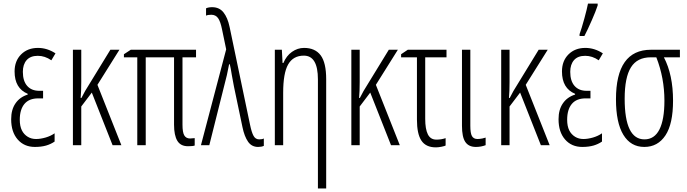

<svg xmlns="http://www.w3.org/2000/svg" viewBox="-20 -806 3813 1066"><path d="M219.2 -301.8V-259.8H191.9Q141.6 -259.8 115.7 -229Q89.8 -197.8 89.8 -141.1Q89.8 -105.5 101.6 -82Q112.8 -59.6 134.3 -46.4Q154.3 -34.2 180.2 -34.2Q204.1 -34.2 233.4 -42.5Q261.7 -50.8 283.2 -65.9V-20Q261.7 -5.4 236.3 2Q209 9.8 173.8 9.8Q114.3 9.8 78.1 -31.7Q42 -73.2 42 -144Q42 -197.3 65.9 -231.9Q89.8 -267.1 133.8 -280.8V-285.2Q61 -315.4 61 -409.2Q61 -467.8 97.2 -503.9Q133.3 -540 190.9 -540Q241.7 -540 288.1 -509.8L265.1 -471.2Q229.5 -496.1 189.9 -496.1Q148.9 -496.1 127.9 -472.2Q106.9 -448.2 106.9 -407.2Q106.9 -356.4 130.9 -329.1Q154.8 -301.8 198.2 -301.8Z M432.1 -262.2Q447.8 -292.5 452.6 -300.8Q463.9 -320.3 592.8 -529.8H643.1L521 -335L653.8 0H605L489.7 -292L431.2 -214.8V0H384.8V-529.8H431.2V-351.1Q431.2 -296.4 427.7 -262.2Z M1035.2 -37.1 1061 -39.1V2Q1050.8 5.9 1023.9 5.9Q982.9 5.9 964.8 -23.9Q946.3 -54.2 946.3 -113.8V-487.8H789.1V0H742.2V-487.8H668V-504.9L706.1 -529.8H1068.4V-487.8H993.2V-113.8Q993.2 -71.3 1002.9 -54.7Q1013.2 -37.1 1035.2 -37.1Z M1255.9 -449.2H1252Q1248.5 -428.2 1239.7 -389.2Q1233.9 -364.3 1142.1 0H1095.7L1235.8 -532.2L1212.9 -642.1Q1204.1 -686.5 1190.9 -705.1Q1177.7 -724.1 1152.8 -724.1Q1134.3 -724.1 1124 -719.2V-759.8Q1137.2 -766.1 1157.7 -766.1Q1197.8 -766.1 1220.7 -737.3Q1244.1 -708 1254.9 -655.8L1368.2 -113.8Q1377 -70.8 1387.7 -51.8Q1398.4 -32.2 1418.9 -32.2Q1435.5 -32.2 1444.8 -37.1V3.9Q1431.6 9.8 1413.1 9.8Q1377.4 9.8 1357.4 -19Q1336.9 -48.3 1326.2 -100.1L1278.8 -326.2Q1272.5 -356.4 1267.1 -389.2Q1261.2 -427.7 1255.9 -449.2Z M1745.1 240.2V-365.2Q1745.1 -497.1 1667 -497.1Q1607.4 -497.1 1579.6 -447.8Q1552.2 -399.4 1552.2 -291V0H1505.9V-529.8H1544.9L1548.8 -456.1H1553.2Q1570.3 -496.6 1601.1 -518.1Q1632.3 -540 1668 -540Q1729.5 -540 1760.3 -499Q1791 -458 1791 -366.2V240.2Z M1978 -262.2Q1993.7 -292.5 1998.5 -300.8Q2009.8 -320.3 2138.7 -529.8H2189L2066.9 -335L2199.7 0H2150.9L2035.6 -292L1977.1 -214.8V0H1930.7V-529.8H1977.1V-351.1Q1977.1 -296.4 1973.6 -262.2Z M2340.8 -487.8V-146Q2340.8 -89.4 2355.5 -60.1Q2370.1 -30.8 2402.8 -30.8Q2430.2 -30.8 2454.1 -39.1V2Q2449.7 4.9 2430.7 8.8Q2413.6 12.2 2399.9 12.2Q2344.2 12.2 2319.3 -25.9Q2294.9 -63 2294.9 -142.1V-487.8H2207V-504.9L2244.1 -529.8H2459V-487.8Z M2591.3 -529.8V-107.9Q2591.3 -66.9 2600.1 -50.8Q2609.4 -34.2 2631.3 -34.2Q2642.1 -34.2 2657.7 -37.1Q2671.9 -40 2676.3 -42V0Q2650.9 9.8 2622.1 9.8Q2581.5 9.8 2563 -18.6Q2544.9 -45.9 2544.9 -107.9V-529.8Z M2810.1 -262.2Q2825.7 -292.5 2830.6 -300.8Q2841.8 -320.3 2970.7 -529.8H3021L2898.9 -335L3031.7 0H2982.9L2867.7 -292L2809.1 -214.8V0H2762.7V-529.8H2809.1V-351.1Q2809.1 -296.4 2805.7 -262.2Z M3197.8 -616.2Q3208.5 -645.5 3224.6 -704.1Q3238.8 -755.9 3244.6 -786.1H3298.3V-775.9Q3287.1 -741.7 3266.1 -694.3Q3242.2 -639.6 3224.6 -606H3197.8ZM3258.3 -301.8V-259.8H3231Q3180.7 -259.8 3154.8 -229Q3128.9 -197.8 3128.9 -141.1Q3128.9 -105.5 3140.6 -82Q3151.9 -59.6 3173.3 -46.4Q3193.4 -34.2 3219.2 -34.2Q3243.2 -34.2 3272.5 -42.5Q3300.8 -50.8 3322.3 -65.9V-20Q3300.8 -5.4 3275.4 2Q3248 9.8 3212.9 9.8Q3153.3 9.8 3117.2 -31.7Q3081.1 -73.2 3081.1 -144Q3081.1 -197.3 3105 -231.9Q3128.9 -267.1 3172.9 -280.8V-285.2Q3100.1 -315.4 3100.1 -409.2Q3100.1 -467.8 3136.2 -503.9Q3172.4 -540 3230 -540Q3280.8 -540 3327.1 -509.8L3304.2 -471.2Q3268.6 -496.1 3229 -496.1Q3188 -496.1 3167 -472.2Q3146 -448.2 3146 -407.2Q3146 -356.4 3169.9 -329.1Q3193.8 -301.8 3237.3 -301.8Z M3668.9 -247.1Q3668.9 -373 3624 -487.8H3593.3Q3518.1 -487.8 3483.4 -432.6Q3448.2 -377 3448.2 -257.8Q3448.2 -32.2 3558.1 -32.2Q3613.3 -32.2 3641.1 -86.9Q3668.9 -141.6 3668.9 -247.1ZM3716.8 -247.1Q3716.8 -118.2 3674.8 -54.7Q3632.3 9.8 3557.1 9.8Q3481.9 9.8 3440.9 -57.6Q3399.9 -125 3399.9 -254.9Q3399.9 -529.8 3594.2 -529.8H3754.9V-487.8H3666Q3716.8 -390.6 3716.8 -247.1Z"/></svg>

Font: Germano
Style: Regular
Weight: 300
Width: 3
Foundry: Ascender Corporation
Version: Version 1.10; ttfautohint (v1.5)